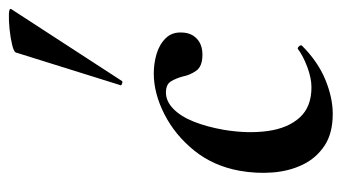

<svg xmlns="http://www.w3.org/2000/svg" viewBox="-192 -581 786 442"><g transform="rotate(-90 201.0 -360.0)"><path d="M160 13Q115 13 86.5 -6Q58 -25 43 -56Q28 -87 25 -125Q22 -163 29 -202Q40 -262 75.5 -306Q111 -350 159 -374.5Q207 -399 253 -399Q276 -399 298 -392.5Q320 -386 334.5 -371Q349 -356 347 -332Q346 -312 332.5 -299.5Q319 -287 296 -287Q269 -287 259 -301.5Q249 -316 246 -332Q242 -347 235 -359Q228 -371 209 -371Q189 -371 171.5 -354Q154 -337 142 -307Q130 -277 123 -237Q114 -182 120.5 -136Q127 -90 151.5 -63Q176 -36 221 -36Q242 -36 267.5 -45.5Q293 -55 309 -67Q311 -69 315 -65Q319 -61 317 -58Q280 -21 238.5 -4Q197 13 160 13ZM236 -473Q235 -470 229.5 -472Q224 -474 226 -476L301 -716Q302 -721 318.5 -725Q335 -729 355 -731Q375 -733 389.5 -732.5Q404 -732 401 -727Z"/></g></svg>

Font: Cormorant Light
Style: Bold Italic
Weight: 700
Italic angle: -10°
Version: Version 4.000